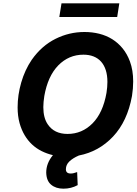

<svg xmlns="http://www.w3.org/2000/svg" viewBox="-20 -929 822 1151"><path d="M682.5 -827.1H335.6L348.7 -909.1H695.3ZM360.1 202.1Q315 202.1 286.6 178.3Q258.2 154.8 257.1 105.5Q257.1 49.7 297.2 1.1Q261 -7.5 229.4 -23.3Q197.8 -39.1 172.2 -62.9Q146.7 -86.6 127.7 -118.6Q108.7 -150.6 97.3 -191.1Q85.6 -234 85.6 -285.2Q85.6 -359.4 107.2 -434.3Q129.3 -510.3 170.1 -570.3Q200.3 -613.3 236 -644.5Q271.7 -675.8 313.2 -696.4Q395.2 -737.2 486.2 -737.2Q533 -737.2 575.3 -726.6Q617.5 -715.9 652.7 -694.1Q687.9 -672.2 715 -639Q742.2 -605.8 758.9 -560.7Q778.4 -507.8 778.4 -440.3Q778.4 -419.7 776.6 -398.3Q774.9 -376.8 771.3 -353.7Q743.6 -201.7 657.7 -110.4Q572.4 -19.9 452.8 3.2Q417.3 18.5 396.1 38.5Q375 58.6 375 85.6Q375 111.2 403.8 111.2Q414.8 111.2 422.6 108.7Q438.6 104.4 441.1 103L442.5 102.6L445.7 180.8Q406.6 202.1 360.1 202.1ZM384.9 -126.1Q471.9 -126.1 534.8 -189.6Q597.3 -252.8 618.3 -371.8Q621.1 -389.9 622.5 -406.2Q623.9 -422.6 623.9 -437.9Q623.9 -477.6 614.2 -508.2Q604.4 -538.7 586.1 -559.3Q567.8 -579.9 541 -590.6Q514.2 -601.2 480.1 -601.2Q392.4 -601.2 329.2 -536.9Q266.7 -472.7 245.7 -353.7Q242.9 -335.6 241.3 -318.9Q239.7 -302.2 239.7 -286.9Q239.7 -222.3 266.3 -183.6Q305 -126.1 384.9 -126.1Z"/></svg>

Font: Linik Sans
Style: Bold Italic
Weight: 700
Italic angle: 9°
Designer: Fonts by Rasmus Andersson / Changes by Cristiano Sobral with parts from Marc Monis
Foundry: rsms
Version: Version 3.020; ttfautohint (v1.6)